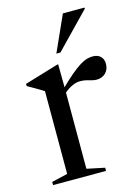

<svg xmlns="http://www.w3.org/2000/svg" viewBox="-111 -781 615 844"><g transform="rotate(-15 197.0 -359.0)"><path d="M337.5 -501.5Q360.5 -501.5 373.2 -489Q386 -476.5 386 -455Q386 -429.5 370 -413.8Q354 -398 329 -398Q318 -398 306.8 -401.2Q295.5 -404.5 283 -407.5Q270.5 -410.5 255.5 -410.5Q241.5 -410.5 228.2 -405.5Q215 -400.5 202.2 -392.2Q189.5 -384 177 -372.5L174.5 -393.5Q210 -429 235.8 -450.5Q261.5 -472 279.5 -483Q297.5 -494 311.2 -497.8Q325 -501.5 337.5 -501.5ZM183.5 -411V-31.5L264.5 -14.5V0H23.5V-14.5L96 -31.5V-408Q89.5 -412.5 79.8 -418.2Q70 -424 56.2 -432.2Q42.5 -440.5 24 -450.5V-460.5L178.5 -507H182.5ZM187 -554.5 260.5 -718H359V-713L205.5 -554.5Z"/></g></svg>

Font: Newsreader 60pt
Style: Regular
Weight: 400
Designer: Hugues Gentile
Foundry: Production Type
Version: Version 1.003